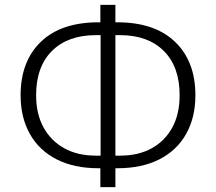

<svg xmlns="http://www.w3.org/2000/svg" viewBox="-20 -751 891 792"><path d="M394 21V-57H386Q286 -57 214 -93.5Q142 -130 103.5 -198Q65 -266 65 -358Q65 -498 148.5 -578.5Q232 -659 386 -659H394V-731H456V-659H464Q618 -659 702 -578.5Q786 -498 786 -358Q786 -266 747.5 -198Q709 -130 637 -93.5Q565 -57 464 -57H456V21ZM476 -606H456V-109H476Q551 -109 606 -139.5Q661 -170 691 -225.5Q721 -281 721 -358Q721 -476 655.5 -541Q590 -606 476 -606ZM375 -109H395V-606H375Q260 -606 194.5 -541Q129 -476 129 -358Q129 -281 159.5 -225.5Q190 -170 245 -139.5Q300 -109 375 -109Z"/></svg>

Font: Mulish Light
Style: Regular
Weight: 300
Designer: Vernon Adams
Foundry: Vernon Adams
Version: Version 3.603; ttfautohint (v1.8.3)